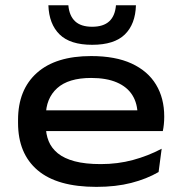

<svg xmlns="http://www.w3.org/2000/svg" viewBox="-20 -714 710 750"><path d="M356.5 16Q203.5 16 127 -49Q50.5 -114 50.5 -234V-245.5Q50.5 -363.5 124 -429.2Q197.5 -495 336 -495Q431 -495 494.2 -465.8Q557.5 -436.5 589.5 -383.5Q621.5 -330.5 621.5 -259.5V-256.5Q621.5 -242.5 620 -228Q618.5 -213.5 616 -202H514Q516 -215.5 516.8 -232Q517.5 -248.5 517.5 -263.5Q517.5 -309.5 497.2 -342Q477 -374.5 436.5 -392Q396 -409.5 336 -409.5Q247.5 -409.5 203.2 -369.5Q159 -329.5 159 -260V-252V-240.5V-222Q159 -190 170 -162.8Q181 -135.5 205.8 -115.2Q230.5 -95 271.8 -84Q313 -73 373.5 -73Q440 -73 499.2 -89Q558.5 -105 611.5 -133L599.5 -42Q553 -15 492.8 0.5Q432.5 16 356.5 16ZM100 -202V-283H595.5V-202ZM340 -539Q254 -539 212.8 -579.5Q171.5 -620 169 -693.5H247Q250.5 -652.5 273.2 -631Q296 -609.5 340 -609.5Q383.5 -609.5 406.5 -630.5Q429.5 -651.5 433 -693.5H511Q509 -620 467.8 -579.5Q426.5 -539 340 -539Z"/></svg>

Font: Anek Latin Expanded Medium
Style: Regular
Weight: 500
Width: 7
Designer: Yesha Goshar
Foundry: Ek Type
Version: Version 1.003